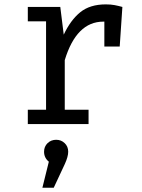

<svg xmlns="http://www.w3.org/2000/svg" viewBox="-20 -572 655 885"><path d="M108.2 0V-66.2H192.3V-473.8H108.2V-540H257.9L273.8 -412.3Q305.1 -479 349.7 -515.4Q394.4 -551.8 467.7 -551.8Q490.3 -551.8 507.9 -548.5Q525.6 -545.1 544.1 -540L531.8 -357.4H461V-472.3Q459 -472.3 456.4 -472.3Q332.3 -472.3 278.5 -294.9V-66.2H388.2V0ZM239 72.3Q262.1 72.3 278.2 87.9Q294.4 103.6 294.4 127.2Q294.4 149.7 279 183.6L227.7 293.3H175.4L205.1 173.3Q183.1 155.4 183.1 127.2Q183.1 103.6 199.2 87.9Q215.4 72.3 239 72.3Z"/></svg>

Font: FiraCode Nerd Font Mono
Style: Regular
Weight: 400
Monospace: yes
Designer: Carrois Corporate, Edenspiekermann AG, Nikita Prokopov
Foundry: Carrois Corporate, Edenspiekermann AG, Nikita Prokopov
Version: Version 6.002;Nerd Fonts 3.4.0